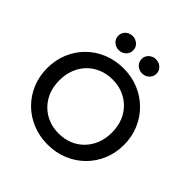

<svg xmlns="http://www.w3.org/2000/svg" viewBox="-235 -1101 1301 1301"><g transform="rotate(45 416.0 -450.0)"><path d="M416 15Q337 15 269.8 -12.8Q202.5 -40.5 152.8 -90Q103 -139.5 75.2 -206Q47.5 -272.5 47.5 -350Q47.5 -428 75.2 -494.5Q103 -561 152.8 -610.5Q202.5 -660 269.8 -687.5Q337 -715 416 -715Q494.5 -715 561.5 -687Q628.5 -659 678.5 -609Q728.5 -559 756.2 -492.8Q784 -426.5 784 -350Q784 -272.5 756.2 -206Q728.5 -139.5 678.5 -90Q628.5 -40.5 561.5 -12.8Q494.5 15 416 15ZM416 -91Q469 -91 514.8 -109.2Q560.5 -127.5 594.5 -161.8Q628.5 -196 647.8 -243.8Q667 -291.5 667 -350Q667 -428.5 633.8 -486.8Q600.5 -545 543.5 -577Q486.5 -609 416 -609Q363 -609 317.2 -590.8Q271.5 -572.5 237.2 -538.5Q203 -504.5 183.8 -456.8Q164.5 -409 164.5 -350Q164.5 -271.5 198 -213.2Q231.5 -155 288.2 -123Q345 -91 416 -91ZM304.5 -778.5Q276 -778.5 254.5 -797.5Q233 -816.5 233 -846.5Q233 -866 243 -881.2Q253 -896.5 269.2 -905Q285.5 -913.5 304.5 -913.5Q332 -913.5 353.5 -895Q375 -876.5 375 -846.5Q375 -826.5 365.2 -811.2Q355.5 -796 339.2 -787.2Q323 -778.5 304.5 -778.5ZM527.5 -778.5Q499.5 -778.5 478 -797.5Q456.5 -816.5 456.5 -846.5Q456.5 -866 466.2 -881Q476 -896 492.2 -904.8Q508.5 -913.5 527.5 -913.5Q555.5 -913.5 577 -895Q598.5 -876.5 598.5 -846.5Q598.5 -826.5 588.5 -811.2Q578.5 -796 562.2 -787.2Q546 -778.5 527.5 -778.5Z"/></g></svg>

Font: Geologica EX
Style: Regular
Weight: 400
Designer: Sindre Bremnes, Frode Helland
Foundry: Monokrom Skriftforlag AS
Version: Version 1.010;gftools[0.9.28]